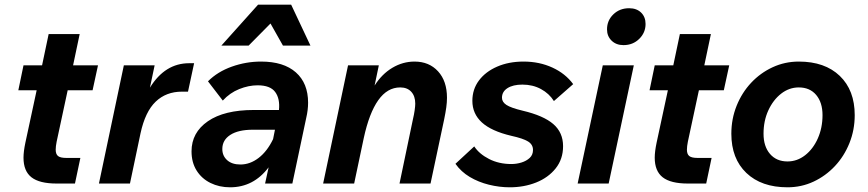

<svg xmlns="http://www.w3.org/2000/svg" viewBox="-20 -781 3695 817"><path d="M88 -174 136 -397H58L80 -503H159L187 -636H319L291 -503H397L374 -397H268L221 -178Q217 -158 217 -144Q217 -125 227 -117Q237 -109 262 -109H322L299 0H221Q148 0 114 -26.5Q80 -53 80 -110Q80 -123 82 -139Q84 -155 88 -174Z M401 0 507 -503H638L618 -408Q682 -512 785 -512H806L780 -391H754Q687 -391 642.5 -348.5Q598 -306 578 -214L533 0Z M1108 0 1123 -69Q1059 16 959 16Q913 16 875.5 -2.5Q838 -21 816.5 -55.5Q795 -90 795 -137Q795 -217 864.5 -265Q934 -313 1060 -313H1167Q1172 -361 1151 -389.5Q1130 -418 1076 -418Q1038 -418 998 -402Q958 -386 928 -353L865 -435Q906 -476 966.5 -497.5Q1027 -519 1091 -519Q1187 -519 1239 -473Q1291 -427 1291 -344Q1291 -313 1283 -279L1224 0ZM1003 -81Q1044 -81 1080.5 -109Q1117 -137 1142 -189L1150 -229H1056Q994 -229 960 -207Q926 -185 926 -147Q926 -118 946.5 -99.5Q967 -81 1003 -81ZM922 -587 1078 -761H1219L1301 -587H1184L1131 -681L1038 -587Z M1355 0 1461 -503H1592L1574 -417Q1605 -466 1649.5 -492.5Q1694 -519 1744 -519Q1806 -519 1844 -477.5Q1882 -436 1882 -365Q1882 -346 1879 -324Q1876 -302 1870 -273L1812 0H1680L1737 -273Q1742 -294 1744.5 -312Q1747 -330 1747 -340Q1747 -372 1730 -390.5Q1713 -409 1683 -409Q1628 -409 1589.5 -354.5Q1551 -300 1528 -194L1487 0Z M1918 -84 1998 -158Q2019 -126 2061 -104.5Q2103 -83 2156 -83Q2178 -83 2199 -89.5Q2220 -96 2234 -109Q2248 -122 2248 -143Q2248 -166 2227 -179Q2206 -192 2156 -203Q2071 -223 2030.5 -260Q1990 -297 1990 -352Q1990 -401 2018 -438.5Q2046 -476 2095.5 -497.5Q2145 -519 2208 -519Q2275 -519 2330.5 -493.5Q2386 -468 2419 -423L2337 -351Q2317 -383 2282 -402Q2247 -421 2203 -421Q2163 -421 2139.5 -406Q2116 -391 2116 -365Q2116 -347 2135 -334.5Q2154 -322 2204 -310Q2293 -289 2334.5 -253Q2376 -217 2376 -159Q2376 -104 2344.5 -64.5Q2313 -25 2261.5 -4.5Q2210 16 2149 16Q2105 16 2060.5 5Q2016 -6 1979 -28Q1942 -50 1918 -84Z M2563 -656Q2563 -694 2590 -720Q2617 -746 2657 -746Q2689 -746 2708 -727.5Q2727 -709 2727 -679Q2727 -642 2700 -615.5Q2673 -589 2633 -589Q2602 -589 2582.5 -608Q2563 -627 2563 -656ZM2438 0 2545 -503H2677L2570 0Z M2774 -174 2822 -397H2744L2766 -503H2845L2873 -636H3005L2977 -503H3083L3060 -397H2954L2907 -178Q2903 -158 2903 -144Q2903 -125 2913 -117Q2923 -109 2948 -109H3008L2985 0H2907Q2834 0 2800 -26.5Q2766 -53 2766 -110Q2766 -123 2768 -139Q2770 -155 2774 -174Z M3092 -212Q3092 -275 3114.5 -331Q3137 -387 3176.5 -429Q3216 -471 3268 -495Q3320 -519 3379 -519Q3490 -519 3553.5 -458Q3617 -397 3617 -291Q3617 -228 3594.5 -172Q3572 -116 3532.5 -74Q3493 -32 3441.5 -8Q3390 16 3331 16Q3220 16 3156 -45Q3092 -106 3092 -212ZM3331 -94Q3372 -94 3406 -120.5Q3440 -147 3460 -192Q3480 -237 3480 -291Q3480 -345 3453 -377Q3426 -409 3379 -409Q3338 -409 3304 -382.5Q3270 -356 3249.5 -311.5Q3229 -267 3229 -212Q3229 -158 3256.5 -126Q3284 -94 3331 -94Z"/></svg>

Font: Wix Madefor Text
Style: Bold Italic
Weight: 700
Italic angle: -12°
Designer: Dalton Maag Ltd
Foundry: Dalton Maag Ltd
Version: Version 3.100